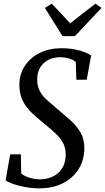

<svg xmlns="http://www.w3.org/2000/svg" viewBox="-20 -1014 572 1045"><path d="M196 11Q154 11 115.2 3.8Q76.5 -3.5 48.5 -13.8Q20.5 -24 10.5 -33L35.5 -174H93.5L95.5 -69.5Q111.5 -56 139.8 -47Q168 -38 198 -38Q224.5 -38 249.5 -46Q274.5 -54 294.2 -70.5Q314 -87 325.8 -112.2Q337.5 -137.5 337.5 -172Q337.5 -208.5 324 -234.5Q310.5 -260.5 286.2 -283.8Q262 -307 229 -334Q204 -355 178.8 -376Q153.5 -397 132.5 -421.8Q111.5 -446.5 98.5 -478Q85.5 -509.5 85.5 -551Q85.5 -611.5 116 -656.8Q146.5 -702 198 -726.8Q249.5 -751.5 313 -751.5Q354.5 -751.5 386.8 -745.2Q419 -739 441.5 -730Q464 -721 476 -712L452 -580H395.5L392.5 -676.5Q379.5 -688 356.8 -695.2Q334 -702.5 304 -702.5Q273 -702.5 245.2 -689Q217.5 -675.5 200.2 -649.2Q183 -623 182.5 -583.5Q182.5 -543 197.8 -516Q213 -489 240.2 -465.5Q267.5 -442 302.5 -412Q333.5 -386 365 -357.8Q396.5 -329.5 417.8 -294Q439 -258.5 439 -208.5Q439 -143.5 408.2 -94.2Q377.5 -45 322.8 -17Q268 11 196 11ZM320 -817.5 224.5 -971 261.5 -994Q287 -967.5 312 -940.8Q337 -914 362 -887Q396 -914 430.5 -940.8Q465 -967.5 499.5 -994L532.5 -971L388 -817.5Z"/></svg>

Font: Merriweather 24pt SemiCondensed
Style: Italic
Weight: 400
Width: 4
Italic angle: -7.8°
Designer: Eben Sorkin
Foundry: Eben Sorkin
Version: Version 2.101